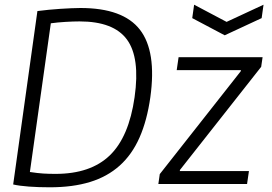

<svg xmlns="http://www.w3.org/2000/svg" viewBox="-20 -783 1156 816"><path d="M805 -763 943 -690 1100 -763 1092 -706 935 -633 797 -706ZM659 -43 1003 -480 1004 -485H731L739 -540H1096L1090 -499L745 -61L744 -56H1038L1030 -1H653ZM192 13Q144 13 103 10Q62 7 36 1L139 -736Q162 -739 187.5 -741.5Q213 -744 237 -745.5Q261 -747 283 -748Q305 -749 322 -749Q503 -749 574.5 -657Q646 -565 619 -370Q605 -271 573 -198.5Q541 -126 488.5 -79Q436 -32 362.5 -9.5Q289 13 192 13ZM216 -44Q365 -44 446.5 -122.5Q528 -201 552 -370Q576 -538 519.5 -615Q463 -692 318 -692Q292 -692 258.5 -690Q225 -688 196 -684L107 -52Q140 -47 163.5 -45.5Q187 -44 216 -44Z"/></svg>

Font: Plata Sans Light
Style: Italic
Weight: 300
Italic angle: -8°
Designer: Pablo Impallari, Andres Torresi, & Cristiano Sobral
Foundry: Pablo Impallari, Andres Torresi, & Cristiano Sobral
Version: Version 1.00;December 28, 2019;FontCreator 12.0.0.2547 64-bi